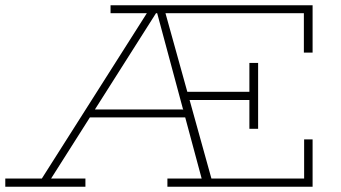

<svg xmlns="http://www.w3.org/2000/svg" viewBox="-20 -706 1288 726"><path d="M130 -18 546 -673H601L783 -18H746L573 -661L165 -18ZM0 0V-31H303V0ZM296 -262 319 -292H671L693 -262ZM613 0V-31H1130V-179H1162V0ZM1129 -507V-656H398V-686H1162V-507ZM923 -468H956V-219H923V-328H678V-359H923Z"/></svg>

Font: BioRhyme ExtraLight
Style: Regular
Weight: 250
Designer: Aoife Mooney
Foundry: Aoife Mooney Type
Version: Version 1.600;gftools[0.9.33]